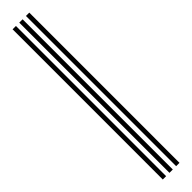

<svg xmlns="http://www.w3.org/2000/svg" viewBox="-362 -861 931 931"><g transform="rotate(-45 103.5 -395.0)"><path d="M138.1 120V-910H161V120ZM46.5 120V-910H69.4V120ZM92.3 120V-910H115.2V120Z"/></g></svg>

Font: Big Shoulders Inline Text Thin
Style: Regular
Weight: 100
Designer: Patric King
Foundry: XO Type Co
Version: Version 2.002